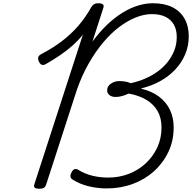

<svg xmlns="http://www.w3.org/2000/svg" viewBox="-20 -1150 1184 1184"><path d="M637 12Q581 12 526 -1.5Q471 -15 427 -43Q416 -50 414.5 -62Q413 -74 423 -90Q430 -104 440.5 -107Q451 -110 462 -103Q503 -78 549 -66.5Q595 -55 647 -55Q715 -55 774.5 -78Q834 -101 879 -143Q924 -185 950 -241Q976 -297 976 -364Q976 -423 951.5 -465.5Q927 -508 881.5 -535Q836 -562 773 -573Q753 -563 732 -557.5Q711 -552 693 -552Q669 -552 654.5 -564Q640 -576 641 -593Q641 -611 651.5 -623Q662 -635 678.5 -642.5Q695 -650 716 -650Q734 -650 752.5 -647Q771 -644 786 -637Q832 -647 874 -665Q916 -683 951.5 -708.5Q987 -734 1013 -766.5Q1039 -799 1054.5 -838Q1070 -877 1070 -922Q1070 -966 1052.5 -997.5Q1035 -1029 1001 -1046Q967 -1063 916 -1063Q870 -1063 819 -1043Q768 -1023 716.5 -984.5Q665 -946 617 -889Q569 -832 527 -758.5Q485 -685 454 -596L264 -10Q260 2 250.5 8Q241 14 222 14Q204 14 195.5 8Q187 2 191 -11L491 -936Q462 -900 426.5 -868.5Q391 -837 350.5 -809.5Q310 -782 263 -755Q247 -746 236.5 -751Q226 -756 219 -772Q213 -787 216 -797.5Q219 -808 234 -816Q305 -853 361.5 -896Q418 -939 463 -991Q508 -1043 543 -1106Q551 -1119 560.5 -1124.5Q570 -1130 587 -1130Q605 -1130 613.5 -1123.5Q622 -1117 618 -1104L550 -893Q593 -952 639 -996Q685 -1040 733 -1070Q781 -1100 829 -1115Q877 -1130 923 -1130Q994 -1130 1043 -1105.5Q1092 -1081 1118 -1035Q1144 -989 1144 -926Q1144 -867 1122 -815Q1100 -763 1060.5 -721Q1021 -679 968.5 -650Q916 -621 852 -605L851 -603Q915 -588 959.5 -555Q1004 -522 1027.5 -473.5Q1051 -425 1051 -364Q1051 -282 1018.5 -213.5Q986 -145 929.5 -94Q873 -43 798 -15.5Q723 12 637 12Z"/></svg>

Font: Playwrite CU Light
Style: Regular
Weight: 300
Designer: Veronika Burian, José Scaglione
Foundry: TypeTogether
Version: Version 1.002